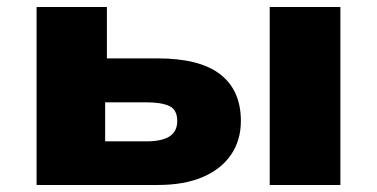

<svg xmlns="http://www.w3.org/2000/svg" viewBox="-20 -526 1072 546"><path d="M84 0V-506H284V-360H428Q548 -360 606.5 -314.5Q665 -269 665 -182Q665 -127 637 -86Q609 -45 556.5 -22.5Q504 0 429 0ZM279 -124H396Q440 -124 462 -138Q484 -152 484 -182Q484 -214 461.5 -224.5Q439 -235 396 -235H279ZM747 0V-506H948V0Z"/></svg>

Font: Nunito Sans 7pt SemiExpanded Black
Style: Regular
Weight: 900
Width: 6
Designer: Vernon Adams
Foundry: Vernon Adams
Version: Version 3.101;gftools[0.9.27]